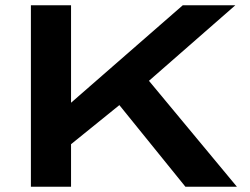

<svg xmlns="http://www.w3.org/2000/svg" viewBox="-20 -707 947 727"><path d="M97 0V-687H249V-318L672 -687H871L544 -401L877 0H682L432 -309L249 -161V0Z"/></svg>

Font: Archivo SemiBold Expanded SemiBold
Style: Regular
Weight: 600
Width: 7
Version: Version 2.001